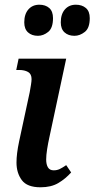

<svg xmlns="http://www.w3.org/2000/svg" viewBox="-20 -785 401 815"><path d="M141 -633Q115 -633 99 -647.5Q83 -662 83 -690Q83 -725 100.5 -745Q118 -765 147 -765Q173 -765 189 -751Q205 -737 205 -708Q205 -666 184.5 -649.5Q164 -633 141 -633ZM296 -633Q270 -633 254 -647.5Q238 -662 238 -690Q238 -725 255.5 -745Q273 -765 302 -765Q328 -765 344.5 -751Q361 -737 361 -708Q361 -666 340 -649.5Q319 -633 296 -633ZM152 10Q95 10 72.5 -20.5Q50 -51 50 -95Q50 -132 61 -184L106 -393Q109 -409 111.5 -425Q114 -441 114 -449Q114 -471 99 -479.5Q84 -488 61 -488H49L59 -536H261L190 -204Q184 -177 180 -151.5Q176 -126 176 -108Q176 -87 183.5 -74.5Q191 -62 208 -62Q222 -62 233.5 -67.5Q245 -73 261 -84L282 -53Q258 -26 227.5 -8Q197 10 152 10Z"/></svg>

Font: Noto Serif SemiCondensed SemiBold
Style: Italic
Weight: 600
Width: 4
Italic angle: -12°
Designer: Monotype Design Team
Foundry: Monotype Imaging Inc.
Version: Version 2.014; ttfautohint (v1.8.4.7-5d5b)